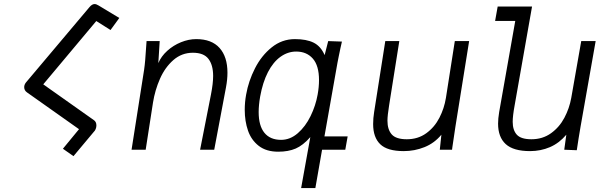

<svg xmlns="http://www.w3.org/2000/svg" viewBox="-20 -758 3040 972"><path d="M380 -104 117 -290Q102.5 -300 102.5 -316.5Q102.5 -329 111 -340L433 -722Q446 -737.5 459 -737.5Q467.5 -737.5 479.5 -730L584 -667L539.5 -606L467.5 -651.5L199 -331L455 -150Q468 -141.5 468 -123Q468 -114 464.5 -105Q461 -96 454.5 -90L352 32.5L298.5 -5Z M718.5 -501.5 722 -550H788.5L781.5 -438.5Q796 -473 826.8 -500.8Q857.5 -528.5 896.2 -544.2Q935 -560 973.5 -560Q1051.5 -560 1091.5 -515.2Q1131.5 -470.5 1131.5 -390Q1131.5 -355.5 1124 -315.5L1064.5 0H993L1048 -279.5Q1059 -335.5 1059 -373.5Q1059 -429 1035.2 -460Q1011.5 -491 956.5 -491Q900 -491 857.5 -453.8Q815 -416.5 789.8 -359Q764.5 -301.5 754.5 -238.5L717.5 0H646L709.5 -404.5Q713 -428.5 715 -453Q717 -477.5 718.5 -501.5Z M1388.5 10Q1328 10 1290 -19.5Q1252 -49 1235.5 -96.8Q1219 -144.5 1219 -202Q1219 -241 1226 -279Q1238 -347.5 1270.8 -412Q1303.5 -476.5 1355.5 -518.2Q1407.5 -560 1473 -560Q1531.5 -560 1567.8 -542Q1604 -524 1623.5 -479L1641.5 -550L1711 -547.5L1703 -512Q1699 -492.5 1695.2 -474.5Q1691.5 -456.5 1688.5 -440.5L1622.5 -67.5H1740L1728 0H1610.5L1576.5 194H1504.5L1551 -64Q1514 -22 1477 -6Q1440 10 1388.5 10ZM1588 -279Q1595 -317.5 1595 -352.5Q1595 -425.5 1563.8 -461.2Q1532.5 -497 1479.5 -497Q1437 -497 1400 -470.5Q1363 -444 1336.5 -392.8Q1310 -341.5 1297 -269Q1289.5 -225.5 1289.5 -190.5Q1289.5 -121.5 1318.5 -85.8Q1347.5 -50 1403 -50Q1449 -50 1487.8 -83.8Q1526.5 -117.5 1552.2 -170.2Q1578 -223 1588 -279Z M1869 -130Q1869 -160 1874 -190.5L1930.5 -550H2001.5L1950 -225.5Q1941.5 -172.5 1941.5 -147Q1941.5 -102 1963.2 -77.5Q1985 -53 2039.5 -53Q2096 -53 2138 -83.5Q2180 -114 2204.5 -161.8Q2229 -209.5 2237.5 -262.5L2282.5 -550H2355L2285.5 -116.5L2270 -12L2268.5 0H2206.5L2214.5 -76Q2179.5 -33.5 2129.2 -13.2Q2079 7 2024 7Q1941 7 1905 -27.8Q1869 -62.5 1869 -130Z M2501.5 -132Q2501.5 -157.5 2507 -190.5L2588.5 -652H2486.5L2499.5 -725H2673.5L2585.5 -225.5Q2575.5 -171 2575.5 -141.5Q2575.5 -99 2596.5 -76Q2617.5 -53 2670.5 -53Q2727 -53 2769.5 -83.5Q2812 -114 2837.2 -161.8Q2862.5 -209.5 2872 -262.5L2922.5 -550H2995.5L2919 -116.5Q2909 -59 2900 2.5L2836.5 0L2847 -76Q2810.5 -33 2763.8 -13Q2717 7 2663.5 7Q2579 7 2540.2 -28.5Q2501.5 -64 2501.5 -132Z"/></svg>

Font: JuliaMono Light
Style: Italic
Weight: 300
Italic angle: -9°
Monospace: yes
Designer: cormullion
Foundry: corm
Version: Version 0.054; ttfautohint (v1.8.4)